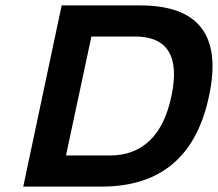

<svg xmlns="http://www.w3.org/2000/svg" viewBox="-20 -690 806 710"><path d="M498 -670H208L66 0H356C573 0 706 -111 753 -335C801 -559 715 -670 498 -670ZM224 -115 318 -555H479C600 -555 645 -481 614 -335C584 -190 507 -115 386 -115Z"/></svg>

Font: LT Wave Text Bold Italic
Style: Regular
Weight: 700
Designer: Daniel Lyons
Version: Version 2.5 (Glyphs App)